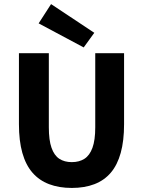

<svg xmlns="http://www.w3.org/2000/svg" viewBox="-20 -914 705 946"><path d="M333.8 12Q270.7 12 221.9 -6.6Q173.1 -25.2 140 -63.2Q107 -101.1 90.1 -160.7Q73.3 -220.3 73.3 -302V-651.8H220.6V-287Q220.6 -223.1 233.9 -185.7Q247.1 -148.2 272.2 -131.7Q297.3 -115.2 333.8 -115.2Q370.4 -115.2 396.1 -131.7Q421.8 -148.2 435.5 -185.7Q449.3 -223.1 449.3 -287V-651.8H591.3V-302Q591.3 -220.3 574.8 -160.7Q558.3 -101.1 525.9 -63.2Q493.6 -25.2 445.2 -6.6Q396.8 12 333.8 12ZM392.4 -680.3 170.4 -798.9 231.6 -893.8 444.6 -752.4Z"/></svg>

Font: Source Sans Variable
Style: Regular
Weight: 200
Designer: Paul D. Hunt
Foundry: Adobe Systems Incorporated
Version: Version 3.006;hotconv 1.0.111;makeotfexe 2.5.65597